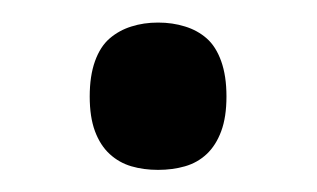

<svg xmlns="http://www.w3.org/2000/svg" viewBox="-20 -430 282 171"><path d="M59.9 -344.1Q59.9 -362.4 64.6 -375.5Q69.3 -388.6 77.7 -395.8Q86.1 -403 97 -406.4Q107.9 -409.9 120.8 -409.9Q133.7 -409.9 144.8 -406.4Q155.9 -403 164.1 -395.8Q172.3 -388.6 177 -375.5Q181.7 -362.4 181.7 -344.1Q181.7 -325.7 177 -313.1Q172.3 -300.5 164.1 -292.8Q155.9 -285.1 144.8 -281.9Q133.7 -278.7 120.8 -278.7Q107.9 -278.7 97 -281.9Q86.1 -285.1 77.7 -292.8Q69.3 -300.5 64.6 -313.1Q59.9 -325.7 59.9 -344.1Z"/></svg>

Font: Shan Wanhai
Style: Regular
Weight: 400
Designer: Khon Soe Zaw Thu
Foundry: Shan Unicode
Version: Version 1.00 June 3, 2017, initial release